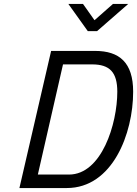

<svg xmlns="http://www.w3.org/2000/svg" viewBox="-20 -949 692 969"><path d="M550 -929 457 -847 399 -929H325L423 -792H470L627 -929ZM572 -486C572 -584 534 -624 445 -624H298L171 -68H328C493 -68 572 -324 572 -486ZM238 -692H460C582 -692 652 -634 652 -486C652 -275 548 0 317 0H78Z"/></svg>

Font: RazerF5
Style: Italic
Weight: 400
Foundry: Razer Inc.
Version: Version 2